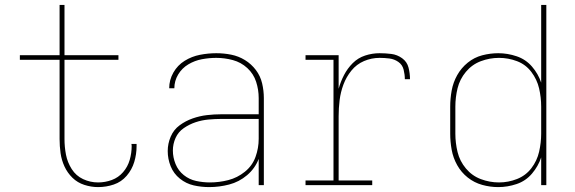

<svg xmlns="http://www.w3.org/2000/svg" viewBox="-20 -755 2344 783"><path d="M380 8Q413 8 444 -2.5Q475 -13 496.5 -38Q518 -63 527.5 -94.5Q537 -126 537 -159Q537 -163 537 -168H516Q517 -164 517 -160Q517 -131 509 -103Q501 -75 482 -53Q463 -31 436 -21Q409 -11 380 -11Q348 -11 319 -24.5Q290 -38 272.5 -65.5Q255 -93 249 -124.5Q243 -156 243 -188V-511H463V-530H243V-735H223V-530H61V-511H223V-188Q223 -159 227 -130.5Q231 -102 243 -76Q255 -50 275.5 -30Q296 -10 324 -1Q352 8 380 8Z M833 8Q874 8 914.5 -2.5Q955 -13 987.5 -40.5Q1020 -68 1035 -107V0H1056V-355Q1056 -385 1049 -415Q1042 -445 1023.5 -469.5Q1005 -494 979 -510Q953 -526 923 -532Q893 -538 862 -538Q829 -538 795.5 -531.5Q762 -525 733 -507Q704 -489 687 -459Q670 -429 670 -395H691Q691 -425 706.5 -451Q722 -477 748 -492.5Q774 -508 803.5 -513.5Q833 -519 862 -519Q896 -519 929.5 -510Q963 -501 988.5 -477.5Q1014 -454 1024.5 -421.5Q1035 -389 1035 -355V-289H883Q853 -289 823.5 -285.5Q794 -282 765.5 -272Q737 -262 712.5 -244Q688 -226 676 -197.5Q664 -169 664 -139Q664 -107 676 -77Q688 -47 713.5 -26.5Q739 -6 770 1Q801 8 833 8ZM836 -11Q808 -11 780 -17Q752 -23 729.5 -41Q707 -59 696 -86Q685 -113 685 -141Q685 -168 696 -192.5Q707 -217 729.5 -232.5Q752 -248 777.5 -256.5Q803 -265 830 -267.5Q857 -270 883 -270H1035V-189Q1035 -151 1022 -115Q1009 -79 978.5 -54.5Q948 -30 911 -20.5Q874 -11 836 -11Z M1226 0H1498V-19H1361V-281Q1361 -314 1365 -346.5Q1369 -379 1380.5 -410Q1392 -441 1413 -467Q1434 -493 1464.5 -506Q1495 -519 1528 -519Q1548 -519 1568 -516.5Q1588 -514 1604.5 -502.5Q1621 -491 1626 -471Q1631 -451 1631 -432H1652Q1652 -456 1646 -479.5Q1640 -503 1620 -517.5Q1600 -532 1576 -535Q1552 -538 1528 -538Q1498 -538 1469 -528.5Q1440 -519 1418.5 -497.5Q1397 -476 1383 -449Q1369 -422 1361 -393V-530H1226V-511H1340V-19H1226Z M2012 8Q2050 8 2087 -4.5Q2124 -17 2149.5 -47Q2175 -77 2187 -113V0H2208V-735H2187V-418Q2175 -454 2149.5 -483.5Q2124 -513 2087 -525.5Q2050 -538 2012 -538Q1979 -538 1946.5 -529.5Q1914 -521 1887.5 -499.5Q1861 -478 1844.5 -448.5Q1828 -419 1822 -386Q1816 -353 1816 -320V-210Q1816 -177 1822 -144Q1828 -111 1844.5 -81.5Q1861 -52 1887.5 -31Q1914 -10 1946.5 -1Q1979 8 2012 8ZM2015 -11Q1977 -11 1941 -24.5Q1905 -38 1880 -68Q1855 -98 1846 -135Q1837 -172 1837 -210V-320Q1837 -358 1846 -395Q1855 -432 1880 -462Q1905 -492 1941 -505.5Q1977 -519 2015 -519Q2053 -519 2088.5 -505.5Q2124 -492 2147 -461.5Q2170 -431 2178.5 -394.5Q2187 -358 2187 -320V-210Q2187 -173 2178.5 -136Q2170 -99 2147 -69Q2124 -39 2088.5 -25Q2053 -11 2015 -11Z"/></svg>

Font: Iosevka Sparkle Thin
Style: Regular
Weight: 100
Designer: Belleve Invis
Foundry: Belleve Invis
Version: Version 4.5.0; ttfautohint (v1.8.3)